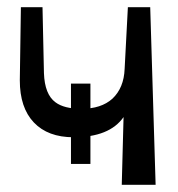

<svg xmlns="http://www.w3.org/2000/svg" viewBox="-20 -513 493 533"><path d="M35 -290 38 -493H98L102 -310Q104 -251 134 -229Q158 -211 206 -211Q261 -211 292 -239Q324 -269 326 -322L335 -493H397L412 0H318L323 -188Q284 -132 184 -132Q113 -132 74 -173Q35 -214 35 -290ZM177 -281H231V-58H177Z"/></svg>

Font: OpenDyslexic
Style: Regular
Weight: 400
Designer: Abbie Gonzalez
Version: Version 0.920;hotconv 1.0.109;makeotfexe 2.5.65596